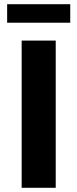

<svg xmlns="http://www.w3.org/2000/svg" viewBox="-20 -893 368 913"><path d="M83 -700H245V0H83ZM14 -873H314V-785H14Z"/></svg>

Font: Idrija
Style: Bold
Weight: 700
Designer: Julieta Ulanovsky
Foundry: Julieta Ulanovsky
Version: Version 7.200